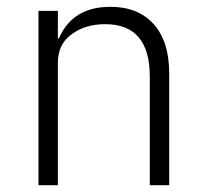

<svg xmlns="http://www.w3.org/2000/svg" viewBox="-20 -544 603 564"><path d="M150 0H93V-512H150V-431H153Q193 -524 304 -524Q386 -524 431.5 -473Q477 -422 477 -329V0H420V-319Q420 -473 289 -473Q231 -473 190.5 -443.5Q150 -414 150 -360Z"/></svg>

Font: IBM Plex Sans Light
Style: Regular
Weight: 300
Designer: Mike Abbink, Paul van der Laan, Pieter van Rosmalen
Foundry: Bold Monday
Version: Version 3.0